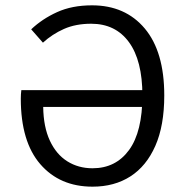

<svg xmlns="http://www.w3.org/2000/svg" viewBox="-20 -688 688 720"><path d="M327 12Q204 12 131 -72.5Q58 -157 58 -318Q58 -326 58.5 -334.5Q59 -343 60 -350H532V-287H142Q143 -212 167 -160.5Q191 -109 232.5 -83Q274 -57 327 -57Q414 -57 464 -125.5Q514 -194 514 -330Q514 -461 463.5 -530Q413 -599 322 -599Q264 -599 220 -579.5Q176 -560 141 -528L97 -578Q138 -617 194 -642.5Q250 -668 325 -668Q450 -668 523 -581Q596 -494 596 -330Q596 -217 562.5 -141Q529 -65 469 -26.5Q409 12 327 12Z"/></svg>

Font: Mada
Style: Regular
Weight: 400
Designer: Khaled Hosny
Version: Version 1.5